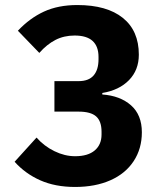

<svg xmlns="http://www.w3.org/2000/svg" viewBox="-20 -730 640 762"><path d="M38 -88 125 -184Q155 -150 196 -130Q237 -110 278 -110Q329 -110 356 -133Q383 -156 383 -196V-207Q383 -249 361.5 -268Q340 -287 292 -287H196V-408H292Q332 -408 351.5 -430.5Q371 -453 371 -495V-504Q371 -546 347.5 -567.5Q324 -589 276 -589Q234 -589 200 -571.5Q166 -554 136 -520L51 -608Q98 -658 154.5 -684Q211 -710 287 -710Q404 -710 467.5 -659Q531 -608 531 -513Q531 -452 492 -412Q453 -372 386 -361V-355Q457 -350 500 -312Q543 -274 543 -205Q543 -140 510.5 -90.5Q478 -41 418 -14.5Q358 12 278 12Q199 12 139.5 -14.5Q80 -41 38 -88Z"/></svg>

Font: iA Writer Quattro V
Style: Regular
Weight: 400
Designer: Mike Abbink, Paul van der Laan, Pieter van Rosmalen, Oliver Reichenstein
Foundry: Information Architects Inc.
Version: Version 2.000